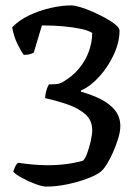

<svg xmlns="http://www.w3.org/2000/svg" viewBox="-20 -585 516 710"><path d="M151 105Q137 105 111 95.5Q85 86 61.5 73Q38 60 29 50Q34 34 38.5 26.5Q43 19 48 17Q74 21 102.5 23.5Q131 26 158 26Q193 26 226.5 21.5Q260 17 287 9Q295 2 302.5 -18.5Q310 -39 315.5 -63Q321 -87 321 -104Q321 -141 294.5 -163.5Q268 -186 228 -199.5Q188 -213 147 -222Q147 -228 148.5 -237.5Q150 -247 153.5 -257Q157 -267 161 -273Q167 -273 182.5 -273.5Q198 -274 211 -281Q248 -302 272.5 -332Q297 -362 309 -396Q321 -430 321 -463Q308 -472 280.5 -478Q253 -484 216 -487.5Q179 -491 135 -491L105 -391Q102 -388 92 -385Q82 -382 68 -382Q58 -395 44.5 -422.5Q31 -450 25 -484Q50 -510 87.5 -528Q125 -546 166.5 -555.5Q208 -565 243 -565Q256 -565 277.5 -558.5Q299 -552 324 -541Q349 -530 371.5 -517.5Q394 -505 408 -493Q422 -481 422 -472Q422 -429 401 -383.5Q380 -338 347.5 -302Q315 -266 279 -250V-246Q319 -235 352 -218.5Q385 -202 405 -177.5Q425 -153 425 -118Q425 -100 417.5 -74.5Q410 -49 398.5 -23Q387 3 374.5 23Q362 43 351 51Q336 63 302.5 75.5Q269 88 229 96.5Q189 105 151 105Z"/></svg>

Font: Texturina Medium 12pt Medium
Style: Regular
Weight: 500
Version: Version 1.002